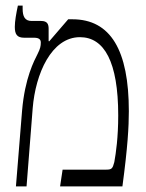

<svg xmlns="http://www.w3.org/2000/svg" viewBox="-20 -667 522 687"><path d="M37 0H75L97 -280C107 -403 164 -534 266 -534C353 -534 403 -446 403 -254C403 -176 395 -120 389 -87C383 -64 380 -60 360 -60H204L195 0H418C437 -141 441 -214 441 -269C441 -487 376 -598 239 -598H224L156 -519L154 -520V-564C154 -581 149 -592 127 -592H93C69 -592 61 -608 61 -636V-647H44C38 -619 33 -591 33 -571C33 -544 41 -532 67 -532H102C119 -532 126 -526 126 -515C126 -502 124 -493 115 -475C102 -449 69 -388 59 -271Z"/></svg>

Font: Noto Serif Hebrew Condensed Light
Style: Regular
Weight: 300
Width: 3
Designer: Monotype Design Team
Foundry: Monotype Imaging Inc.
Version: Version 2.004